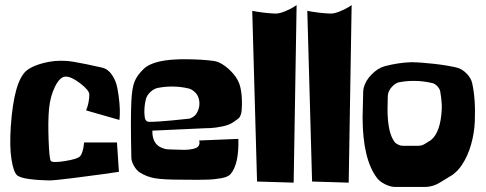

<svg xmlns="http://www.w3.org/2000/svg" viewBox="-20 -716 1931 763"><path d="M271 -470.7Q320.3 -462.4 385.7 -447.3Q409.2 -441.9 425 -418.5Q440.9 -395 446.5 -365.5Q452.1 -335.9 454.6 -307.1Q457 -278.3 456.1 -258.8L454.6 -239.3L322.3 -277.3Q335 -309.1 335 -340.8Q334.5 -357.4 298.8 -384.8Q263.2 -412.1 240.7 -411.6Q218.3 -411.1 199 -372.6Q179.7 -334 174.8 -283.7Q170.4 -234.4 173.1 -160.6Q175.8 -86.9 181.6 -77.1Q187.5 -67.9 238 -75.9Q288.6 -84 298.3 -95.2Q304.2 -101.6 308.1 -115.2Q312 -128.9 313 -139.6L314 -149.9H444.8L452.6 -33.2Q426.8 -29.3 387 -23.7Q347.2 -18.1 271.5 -8.5Q195.8 1 175.8 1Q133.8 0.5 95.7 -4.6Q57.6 -9.8 46.9 -20.5Q33.2 -34.2 25.4 -84.2Q17.6 -134.3 22.9 -213.4Q35.2 -392.6 85 -435.1Q114.3 -459 176.8 -470.7Q197.3 -474.6 223.6 -474.6Q250.5 -474.6 271 -470.7Z M760.3 -263.7Q772.5 -283.2 772.5 -303.7Q772.5 -319.8 766.6 -333Q762.2 -343.3 751.5 -352.5Q740.7 -361.8 730 -364.3Q697.8 -372.1 662.6 -372.1Q635.3 -372.1 607.4 -366.7Q592.3 -363.8 578.4 -351.1Q564.5 -338.4 560.1 -323.2Q553.7 -297.9 553.7 -273.4V-268.1Q554.2 -247.1 558.3 -240Q562.5 -232.9 570.8 -231.9Q584.5 -231.4 610.8 -233.2Q637.2 -234.9 659.9 -237.1Q682.6 -239.3 705.1 -241.7Q727.5 -244.1 728.5 -244.1Q736.8 -244.6 746.1 -250.5Q755.4 -256.3 760.3 -263.7ZM906.7 -423.3Q928.7 -398.4 935.5 -367.9Q942.4 -337.4 941.4 -296.9Q940.9 -273.4 937.7 -262.7Q934.6 -252 929.2 -246.8Q923.8 -241.7 904.8 -229Q890.6 -219.2 863.5 -213.6Q836.4 -208 816.4 -207L796.4 -206.5L585.4 -196.8Q584.5 -165 599.6 -145.5Q607.9 -135.3 620.1 -129.9Q632.3 -124.5 639.9 -123.3Q647.5 -122.1 666.5 -121.8Q685.5 -121.6 689.9 -121.1Q738.3 -118.2 760.7 -128.9Q768.6 -132.8 771.2 -139.9Q773.9 -147 772.5 -152.3L771.5 -157.7L927.2 -164.1Q930.2 -64.5 896.5 -24.4Q891.6 -18.6 882.3 -14.4Q873 -10.3 858.9 -7.8Q844.7 -5.4 831.8 -3.9Q818.8 -2.4 798.6 -2Q778.3 -1.5 765.1 -1.5Q752 -1.5 729 -1.7Q706.1 -2 695.8 -2Q631.8 -2 597.7 -7.3Q563.5 -12.7 534.7 -31.2Q522 -40 512.5 -56.6Q502.9 -73.2 502 -88.4Q498.5 -242.2 502 -313.5Q504.4 -365.7 514.4 -391.1Q524.4 -416.5 550.8 -441.9Q592.3 -482.4 722.7 -480.5Q780.8 -480 823.7 -474.6Q843.8 -472.7 861.8 -461.9Q887.7 -445.8 906.7 -423.3Z M1001.5 5.4 982.4 -672.9Q1027.3 -664.1 1072.3 -662.1Q1087.4 -661.1 1109.1 -669.7Q1130.9 -678.2 1145 -687L1158.7 -695.8L1147 9.8Z M1220.2 5.4 1201.2 -672.9Q1246.1 -664.1 1291 -662.1Q1306.2 -661.1 1327.9 -669.7Q1349.6 -678.2 1363.8 -687L1377.4 -695.8L1365.7 9.8Z M1710 -179.2Q1725.1 -203.6 1731 -239.3Q1736.8 -274.9 1735.4 -301.8Q1733.9 -328.6 1729.5 -352.1Q1727.5 -362.8 1719 -372.3Q1710.4 -381.8 1700.2 -385.3Q1662.1 -394.5 1627 -394.5H1621.1Q1591.8 -394.5 1562 -388.2Q1548.3 -383.3 1536.6 -369.9Q1524.9 -356.4 1522 -342.3Q1521 -337.4 1521 -333.5V-333L1520 -279.8Q1520.5 -189.5 1547.4 -152.8Q1552.2 -146 1561.8 -141.4Q1571.3 -136.7 1580.1 -136.7H1581.5H1640.6H1642.1Q1656.7 -136.7 1668 -144L1692.4 -159.2Q1703.1 -168 1710 -179.2ZM1856.4 -385.3Q1863.3 -354.5 1866 -317.1Q1868.7 -279.8 1866.9 -234.1Q1865.2 -188.5 1852.1 -141.8Q1838.9 -95.2 1814.9 -59.6Q1799.8 -37.1 1778.8 -21.5L1728.5 9.3Q1702.1 25.9 1671.4 26.9H1548.8Q1530.8 26.4 1510 16.1Q1489.3 5.9 1478.5 -8.3Q1421.4 -83 1420.9 -249L1423.3 -350.1Q1423.3 -357.9 1425.3 -366.7Q1432.1 -395 1456.8 -420.2Q1481.4 -445.3 1509.3 -453.1Q1564.5 -467.3 1614.7 -468.8Q1653.3 -468.3 1706.3 -462.2Q1759.3 -456.1 1795.9 -447.3Q1816.4 -441.9 1834.2 -423.8Q1852.1 -405.8 1856.4 -385.3Z"/></svg>

Font: Some Time Later
Style: Regular
Weight: 400
Version: Version 003.300